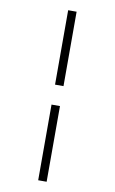

<svg xmlns="http://www.w3.org/2000/svg" viewBox="-102 -810 630 1052"><g transform="rotate(10 213.0 -284.0)"><path d="M189 -757H236V-343H189ZM189 -232H236V189H189Z"/></g></svg>

Font: Taviraj ExtraLight
Style: Regular
Weight: 275
Designer: Katatrad Team
Foundry: CadsonDemak
Version: Version 1.001